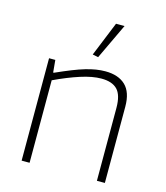

<svg xmlns="http://www.w3.org/2000/svg" viewBox="-117 -888 847 978"><g transform="rotate(15 306.0 -399.0)"><path d="M299 -616 373 -798H418L329 -610ZM89 -540H122L128 -475H132Q179 -496 215.5 -510.5Q252 -525 281 -533.5Q310 -542 335 -546Q360 -550 384 -550Q453 -550 490.5 -514Q528 -478 528 -402V0H486V-384Q486 -452 458.5 -480.5Q431 -509 374 -509Q327 -509 265 -489Q203 -469 131 -435V0H89Z"/></g></svg>

Font: Encode Sans Wide
Style: Thin
Weight: 100
Designer: Pablo Impallari, Andres Torresi
Foundry: Pablo Impallari, Andres Torresi
Version: Version 1.000; ttfautohint (v1.00) -l 8 -r 50 -G 200 -x 14 -